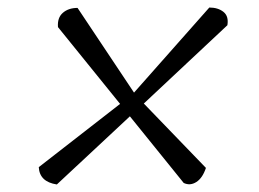

<svg xmlns="http://www.w3.org/2000/svg" viewBox="-20 -604 688 510"><path d="M336 -358 536 -584Q559 -584 573.5 -572.5Q588 -561 584 -537L362 -329L527 -158Q518 -131 501.5 -120.5Q485 -110 468 -118L325 -295L131 -114Q85 -121 83 -160L299 -328L134 -532Q132 -557 147 -570Q162 -583 186 -583Z"/></svg>

Font: Tillana
Style: Regular
Weight: 400
Designer: Lipi Raval (Devanagari, Latin), Jonny Pinhorn (Latin)
Foundry: Indian Type Foundry
Version: Version 2.003;PS 1.0;hotconv 1.0.79;makeotf.lib2.5.61930; tt